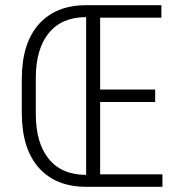

<svg xmlns="http://www.w3.org/2000/svg" viewBox="-20 -720 694 740"><path d="M312 0Q195 0 129.5 -73.5Q64 -147 64 -286V-414Q64 -553 129.5 -626.5Q195 -700 312 -700V-654Q218 -654 168 -592.5Q118 -531 118 -420V-280Q118 -169 168 -107.5Q218 -46 312 -46ZM602 -700V-652H366V-375H578V-327H366V-48H606V0H312V-700Z"/></svg>

Font: Space Grotesk Variable
Style: Regular
Weight: 400
Designer: Florian Karsten (Space Grotesk), Colophon Foundry (Space Mono)
Foundry: Florian Karsten
Version: Version 1.106